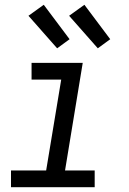

<svg xmlns="http://www.w3.org/2000/svg" viewBox="-20 -783 540 803"><path d="M26 0V-70H173L236 -450H112V-520H326L252 -70H376V0ZM389 -581 269 -717 333 -763 441 -619ZM219 -581 99 -717 163 -763 271 -619Z"/></svg>

Font: Iosevka SS04
Style: Italic
Weight: 400
Italic angle: -9°
Monospace: yes
Designer: Belleve Invis
Foundry: Belleve Invis
Version: Version 19.0.0; ttfautohint (v1.8.4)